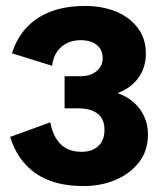

<svg xmlns="http://www.w3.org/2000/svg" viewBox="-20 -614 551 645"><path d="M261 11Q161 11 100 -31.5Q39 -74 14 -154L149 -203Q158 -155 184 -129.5Q210 -104 254 -104Q289 -104 310 -123Q331 -142 331 -178Q331 -214 308 -232Q285 -250 243 -250H197V-358H250Q284 -358 304.5 -375Q325 -392 325 -419Q325 -447 305 -463Q285 -479 251 -479Q212 -479 186 -456.5Q160 -434 155 -393L20 -435Q45 -513 107.5 -553.5Q170 -594 265 -594Q324 -594 370 -575Q416 -556 443 -520Q470 -484 470 -435Q470 -396 453.5 -366Q437 -336 407 -317Q377 -298 336 -290V-310Q380 -304 411.5 -283.5Q443 -263 460 -231.5Q477 -200 477 -162Q477 -108 447.5 -69.5Q418 -31 369 -10Q320 11 261 11Z"/></svg>

Font: Rokkitt ExtraBold
Style: Regular
Weight: 800
Version: Version 3.103